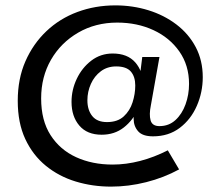

<svg xmlns="http://www.w3.org/2000/svg" viewBox="-20 -540 824 714"><path d="M393 154Q324 154 261.5 135Q199 116 150.5 76.5Q102 37 74 -23Q46 -83 46 -165Q46 -247 74.5 -312Q103 -377 152.5 -424Q202 -471 268 -495.5Q334 -520 409 -520Q473 -520 531.5 -502Q590 -484 636 -449Q682 -414 708 -364.5Q734 -315 734 -253Q734 -197 712 -146.5Q690 -96 648.5 -64.5Q607 -33 549 -33Q510 -33 493.5 -52Q477 -71 477 -98Q476 -122 482.5 -146Q489 -170 492 -191L509 -328H573L541 -148Q534 -114 540 -92.5Q546 -71 573 -71Q608 -71 632.5 -93.5Q657 -116 670 -152Q683 -188 683 -228Q683 -297 647 -348.5Q611 -400 550.5 -428Q490 -456 416 -456Q335 -456 270.5 -418.5Q206 -381 169.5 -317.5Q133 -254 133 -174Q133 -92 168 -37.5Q203 17 263 44.5Q323 72 399 72Q449 72 501 58.5Q553 45 604 19L646 90Q589 121 523.5 137.5Q458 154 393 154ZM358 -39Q304 -39 275 -73Q246 -107 246 -161Q246 -206 265.5 -247Q285 -288 319.5 -314.5Q354 -341 399 -341Q454 -341 483 -308Q512 -275 512 -223Q512 -178 493.5 -135.5Q475 -93 440.5 -66Q406 -39 358 -39ZM378 -86Q417 -86 440 -107Q463 -128 473 -159.5Q483 -191 483 -222Q483 -255 466.5 -274Q450 -293 412 -293Q379 -293 355 -275Q331 -257 318 -228Q305 -199 305 -167Q305 -131 323 -108.5Q341 -86 378 -86Z"/></svg>

Font: Darker Grotesque SemiBold
Style: Regular
Weight: 600
Designer: Gabriel Lam
Foundry: TypeRant
Version: Version 1.000;gftools[0.9.28]